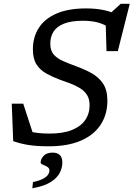

<svg xmlns="http://www.w3.org/2000/svg" viewBox="-20 -755 698 1004"><path d="M551.5 -609Q529.5 -626.5 495 -636.5Q460.5 -646.5 414.5 -646.5Q353 -646.5 315 -631.5Q277 -616.5 260 -589.8Q243 -563 243 -526.5Q243 -490 261.2 -469.5Q279.5 -449 311 -435.2Q342.5 -421.5 382 -407Q422 -392.5 458.5 -372.5Q495 -352.5 518.2 -318.8Q541.5 -285 541.5 -228.5Q541.5 -156.5 506.2 -102.8Q471 -49 402.8 -19.5Q334.5 10 236 10Q171.5 10 129.2 3.2Q87 -3.5 49 -17L41.5 -213H101.5L164 -21L123.5 -69.5Q147.5 -63.5 175.5 -60Q203.5 -56.5 239 -56.5Q309.5 -56.5 355.8 -75Q402 -93.5 425.2 -126.8Q448.5 -160 448.5 -204.5Q448.5 -236.5 435.5 -257.5Q422.5 -278.5 400 -292.8Q377.5 -307 350.2 -317.5Q323 -328 294 -338Q256 -352 223.5 -369.8Q191 -387.5 171.5 -417.2Q152 -447 152 -497Q152 -560.5 182.5 -608.5Q213 -656.5 274.8 -683.8Q336.5 -711 431 -711Q482 -711 525 -701.8Q568 -692.5 605.5 -671L552 -681L611 -735H658.5L596 -487.5H537L532.5 -638ZM192.5 95Q192.5 77 208 60Q223.5 43 256 43Q279 43 292.5 55.5Q306 68 306 95Q306 122 292.5 148.8Q279 175.5 245 197Q211 218.5 149 229.5L152.5 197Q188 189.5 206.5 179Q225 168.5 231.8 157.5Q238.5 146.5 238.5 137Q238.5 124 227 117.2Q215.5 110.5 204 106Q192.5 101.5 192.5 95Z"/></svg>

Font: Newsreader 8pt
Style: Italic
Weight: 400
Italic angle: -17°
Version: Version 1.003